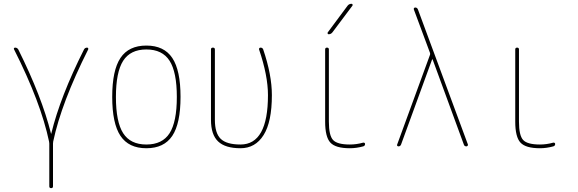

<svg xmlns="http://www.w3.org/2000/svg" viewBox="-20 -770 3040 1010"><path d="M238.3 -24.4Q195.3 -230.5 53.7 -510.7Q51.8 -513.7 53.7 -516.6Q55.7 -519.5 59.6 -519.5Q70.3 -519.5 76.2 -509.8Q200.2 -260.7 248 -68.4Q248 -66.4 249 -66.4Q250 -66.4 250 -68.4Q296.9 -261.7 421.9 -509.8Q426.8 -519.5 438.5 -519.5Q441.4 -519.5 443.4 -516.6Q445.3 -513.7 444.3 -510.7Q302.7 -229.5 259.8 -25.4Q258.8 -22.5 258.8 -14.6V210Q258.8 219.7 249 219.7Q239.3 219.7 239.3 210V-14.6Q239.3 -21.5 238.3 -24.4Z M872.1 -450.2Q834 -509.8 750 -509.8Q666 -509.8 627.9 -450.2Q589.8 -390.6 589.8 -259.8Q589.8 -128.9 627.9 -69.3Q666 -9.8 750 -9.8Q834 -9.8 872.1 -69.3Q910.2 -128.9 910.2 -259.8Q910.2 -390.6 872.1 -450.2ZM886.2 -55.2Q842.8 9.8 750 9.8Q657.2 9.8 613.8 -55.2Q570.3 -120.1 570.3 -260.3Q570.3 -400.4 613.8 -465.3Q657.2 -530.3 750 -530.3Q842.8 -530.3 886.2 -465.3Q929.7 -400.4 929.7 -260.3Q929.7 -120.1 886.2 -55.2Z M1245.1 9.8Q1165 9.8 1127.4 -25.9Q1089.8 -61.5 1089.8 -139.6V-509.8Q1089.8 -519.5 1100.1 -519.5Q1110.4 -519.5 1110.4 -509.8V-139.6Q1110.4 -69.3 1141.1 -39.6Q1171.9 -9.8 1245.1 -9.8Q1389.6 -9.8 1389.6 -269.5Q1389.6 -372.1 1342.8 -509.8Q1341.8 -513.7 1344.2 -516.6Q1346.7 -519.5 1350.6 -519.5Q1360.4 -519.5 1364.3 -510.7Q1410.2 -376 1410.2 -269.5Q1410.2 -128.9 1366.7 -59.6Q1323.2 9.8 1245.1 9.8Z M1820.3 9.8Q1745.1 9.8 1717.8 -20Q1690.4 -49.8 1690.4 -129.9V-509.8Q1690.4 -519.5 1700.2 -519.5Q1710 -519.5 1710 -509.8V-129.9Q1710 -57.6 1731.9 -33.7Q1753.9 -9.8 1820.3 -9.8Q1855.5 -9.8 1889.6 -19.5Q1893.6 -20.5 1897 -18.6Q1900.4 -16.6 1900.4 -12.7Q1900.4 -2.9 1890.6 0Q1854.5 9.8 1820.3 9.8ZM1709 -589.8Q1705.1 -589.8 1703.6 -593.3Q1702.1 -596.7 1704.1 -599.6L1808.6 -740.2Q1816.4 -750 1829.1 -750Q1833 -750 1834.5 -746.6Q1835.9 -743.2 1834 -740.2L1728.5 -599.6Q1720.7 -589.8 1709 -589.8Z M2076.2 0Q2072.3 0 2069.8 -2.9Q2067.4 -5.9 2069.3 -9.8L2242.2 -482.4Q2243.2 -486.3 2242.2 -491.2L2157.2 -719.7Q2155.3 -723.6 2157.7 -727.1Q2160.2 -730.5 2164.1 -730.5Q2174.8 -730.5 2178.7 -719.7L2441.4 -9.8Q2442.4 -5.9 2439.5 -2.9Q2436.5 0 2433.6 0Q2422.9 0 2419.9 -9.8L2255.9 -457Q2255.9 -458 2253.9 -458Q2252.9 -458 2252.9 -457L2089.8 -9.8Q2085.9 0 2076.2 0Z M2820.3 9.8Q2745.1 9.8 2717.8 -20Q2690.4 -49.8 2690.4 -129.9V-509.8Q2690.4 -519.5 2700.2 -519.5Q2710 -519.5 2710 -509.8V-129.9Q2710 -57.6 2731.9 -33.7Q2753.9 -9.8 2820.3 -9.8Q2855.5 -9.8 2889.6 -19.5Q2893.6 -20.5 2897 -18.6Q2900.4 -16.6 2900.4 -12.7Q2900.4 -2.9 2890.6 0Q2854.5 9.8 2820.3 9.8Z"/></svg>

Font: Rounded-X Mgen+ 1mn thin
Style: Regular
Weight: 100
Designer: [Source Han Sans]
Ryoko NISHIZUKA  (kana & ideographs); Paul D. Hunt (Latin, Greek & Cyrillic); Wenlong ZHANG  (bopomofo
Version: Version 1.059.20150602